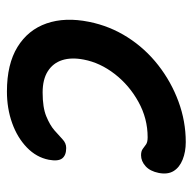

<svg xmlns="http://www.w3.org/2000/svg" viewBox="-21 -526 556 554"><g transform="rotate(90 257.0 -249.0)"><path d="M244 9Q165 9 115.5 -21.5Q66 -52 47.5 -105.5Q29 -159 43 -228Q55 -288 87.5 -339Q120 -390 168 -427.5Q216 -465 273 -486Q330 -507 390 -507Q418 -507 440.5 -498Q463 -489 473.5 -472Q484 -455 479 -429Q474 -404 459.5 -391Q445 -378 428 -378Q416 -378 409.5 -383Q403 -388 396.5 -392.5Q390 -397 376 -397Q322 -397 274 -370.5Q226 -344 193.5 -302Q161 -260 152 -213Q145 -177 153.5 -150.5Q162 -124 185.5 -109Q209 -94 247 -94Q290 -94 315.5 -104.5Q341 -115 356 -128Q371 -141 382 -151.5Q393 -162 407 -162Q428 -162 437 -150.5Q446 -139 441 -112Q434 -76 405.5 -48.5Q377 -21 335 -6Q293 9 244 9Z"/></g></svg>

Font: Shantell Sans Medium
Style: Italic
Weight: 500
Italic angle: -11°
Designer: Stephen Nixon, Anya Danilova, Shantell Martin
Foundry: Arrow Type
Version: Version 1.011;[c5ecc13dd]